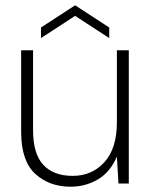

<svg xmlns="http://www.w3.org/2000/svg" viewBox="-20 -694 578 726"><path d="M247 12Q166 12 113 -37Q60 -86 60 -195V-504H105V-202Q105 -113 143.5 -71Q182 -29 255 -29Q328 -29 375 -81Q422 -133 422 -232V-504H467V0H428L422 -102Q397 -43 350 -15.5Q303 12 247 12ZM135 -550V-590L264 -674L393 -590V-550L264 -634Z"/></svg>

Font: DM Sans ExtraLight
Style: Regular
Weight: 200
Designer: Colophon Foundry, Jonny Pinhorn
Foundry: Colophon Foundry
Version: Version 4.004; ttfautohint (v1.8.4.7-5d5b)